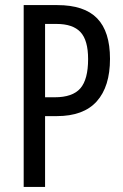

<svg xmlns="http://www.w3.org/2000/svg" viewBox="-20 -734 483 754"><path d="M205 -714Q311 -714 361.5 -662Q412 -610 412 -503Q412 -394 360 -336Q308 -278 203 -278H157V0H73V-714ZM202 -640H157V-352H195Q265 -352 295.5 -387Q326 -422 326 -502Q326 -576 296 -608Q266 -640 202 -640Z"/></svg>

Font: Noto Sans ExtraCondensed
Style: Regular
Weight: 400
Width: 2
Designer: Monotype Design Team
Foundry: Monotype Imaging Inc.
Version: Version 2.013; ttfautohint (v1.8.4.7-5d5b)